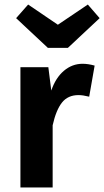

<svg xmlns="http://www.w3.org/2000/svg" viewBox="-20 -826 459 846"><path d="M397 -537 373 -400Q345 -407 326 -407Q279 -407 253 -374Q227 -341 212 -274V0H70V-530H193L206 -427Q225 -483 261.5 -514Q298 -545 344 -545Q368 -545 397 -537ZM419 -746 279 -615H191L51 -746L104 -806L235 -717L367 -806Z"/></svg>

Font: Wolseley Sans SemiBold
Style: Regular
Weight: 600
Designer: Carrois Corporate & Edenspiekermann AG
Foundry: Carrois Corporate GbR & Edenspiekermann AG
Version: Version 4.202